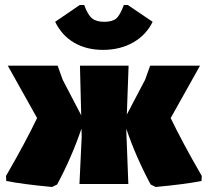

<svg xmlns="http://www.w3.org/2000/svg" viewBox="-20 -734 829 766"><path d="M785 -32 784 -12Q719 1 601 12L581 2Q522 -108 484 -220V-210L492 0H297L306 -190L305 -221Q266 -106 208 2L188 12Q70 1 5 -12L4 -32Q82 -167 128 -263L11 -472H210L230 -416L304 -274L299 -472H493L486 -277L559 -416L579 -472H778L661 -263Q707 -167 785 -32ZM589 -647Q563 -594 511 -564.5Q459 -535 391 -535Q325 -535 276 -563.5Q227 -592 200 -647L298 -714H316Q330 -675 347 -661Q364 -647 396 -647Q428 -647 443.5 -660Q459 -673 474 -714H490Z"/></svg>

Font: Luna Sans Black
Style: Regular
Weight: 900
Designer: Juan Pablo del Peral
Foundry: Huerta Tipografica
Version: Version 2.001; ttfautohint (v1.5)